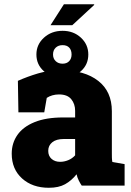

<svg xmlns="http://www.w3.org/2000/svg" viewBox="-20 -866 610 896"><path d="M208 10.3Q131.3 10.3 83 -33.2Q34.7 -76.7 34.7 -148.9Q34.7 -198.2 61.3 -236.3Q87.9 -274.4 141.4 -296.1Q194.8 -317.9 275.4 -317.9H330.6V-349.1Q330.6 -380.9 312.5 -403.1Q294.4 -425.3 255.4 -425.3Q238.8 -425.3 224.4 -421.1Q210 -417 198.2 -409.2L186.5 -341.8H65.9L63.5 -488.8Q108.4 -508.8 157.5 -523.4Q206.5 -538.1 267.1 -538.1Q375 -538.1 438.5 -488.5Q502 -439 502 -347.2V-152.3Q502 -141.1 502.2 -130.4Q502.4 -119.6 504.4 -109.9L561.5 -100.1V0H361.3Q355 -8.8 347.7 -23.4Q340.3 -38.1 337.4 -52.7Q313.5 -22.9 283.7 -6.3Q253.9 10.3 208 10.3ZM260.7 -110.8Q279.3 -110.8 298.1 -118.4Q316.9 -126 330.6 -141.1V-217.3H277.3Q242.7 -217.3 223.9 -202.1Q205.1 -187 205.1 -162.1Q205.1 -138.2 220.7 -124.5Q236.3 -110.8 260.7 -110.8ZM272 -503.4Q219.2 -503.4 184.6 -533.9Q149.9 -564.5 149.9 -611.8Q149.9 -658.2 185.1 -690.2Q220.2 -722.2 272 -722.2Q323.2 -722.2 357.7 -690.2Q392.1 -658.2 392.1 -611.8Q392.1 -564.5 357.7 -533.9Q323.2 -503.4 272 -503.4ZM272 -568.8Q291.5 -568.8 302.7 -580.6Q314 -592.3 314 -611.8Q314 -631.8 303.2 -643.6Q292.5 -655.3 272 -655.3Q252.4 -655.3 240 -643.6Q227.5 -631.8 227.5 -611.8Q227.5 -592.3 240 -580.6Q252.4 -568.8 272 -568.8ZM215.8 -748.5 278.3 -846.2H418.9L419.9 -843.3L317.4 -748.5H219.2Z"/></svg>

Font: Roboto Slab LO Black
Style: Regular
Weight: 900
Designer: Google
Version: Version 2.000